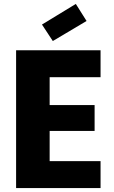

<svg xmlns="http://www.w3.org/2000/svg" viewBox="-20 -958 581 978"><path d="M461.9 -422.9V-291H232.9V-137.2H492.2V0H62V-702.1H492.2V-564.9H232.9V-422.9ZM193.8 -833 366.2 -938 420.9 -851.1 249 -749Z"/></svg>

Font: PoppinsZ
Style: Bold
Weight: 700
Designer: Ninad Kale (Devanagari), Jonny Pinhorn (Latin)
Foundry: Indian Type Foundry
Version: Version 3.002;FEAKit 1.0